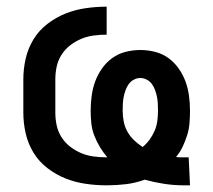

<svg xmlns="http://www.w3.org/2000/svg" viewBox="-20 -548 640 576"><path d="M532 8Q502 8 472.5 3.5Q443 -1 414 -9Q387 1 358 4.5Q329 8 300 8Q269 8 237.5 3.5Q206 -1 177 -12.5Q148 -24 122.5 -43.5Q97 -63 80.5 -90Q64 -117 57 -148Q50 -179 50 -210V-310Q50 -341 57 -372Q64 -403 80.5 -430Q97 -457 122.5 -476.5Q148 -496 177 -507.5Q206 -519 237.5 -523.5Q269 -528 300 -528V-444Q281 -444 261.5 -441.5Q242 -439 224 -431.5Q206 -424 190.5 -412Q175 -400 164.5 -383.5Q154 -367 150 -348Q146 -329 146 -310V-210Q146 -191 150 -172Q154 -153 164.5 -136.5Q175 -120 190.5 -108Q206 -96 224 -88.5Q242 -81 261.5 -78.5Q281 -76 300 -76H302Q290 -90 280 -106.5Q270 -123 263 -141Q256 -159 254 -178Q252 -197 252 -216Q252 -238 255 -260.5Q258 -283 265.5 -303.5Q273 -324 286 -342.5Q299 -361 317 -374Q335 -387 357 -392.5Q379 -398 401 -398Q423 -398 445 -392.5Q467 -387 485 -374Q503 -361 516 -342.5Q529 -324 536.5 -303.5Q544 -283 547 -260.5Q550 -238 550 -216Q550 -197 548.5 -178.5Q547 -160 541.5 -142.5Q536 -125 528 -108Q520 -91 508 -77Q515 -76 521 -76Q527 -76 534 -76H546L550 8ZM408 -107Q420 -117 429 -129.5Q438 -142 444 -156Q450 -170 452 -185.5Q454 -201 454 -216Q454 -226 453.5 -236.5Q453 -247 451 -257Q449 -267 445.5 -277Q442 -287 436 -295.5Q430 -304 420.5 -309Q411 -314 401 -314Q391 -314 381.5 -309Q372 -304 366 -295.5Q360 -287 356.5 -277Q353 -267 351 -257Q349 -247 348.5 -236.5Q348 -226 348 -216Q348 -200 351 -184Q354 -168 362 -153.5Q370 -139 382 -127.5Q394 -116 408 -107Z"/></svg>

Font: Iosevka Fixed Curly Md Ex
Style: Regular
Weight: 500
Width: 7
Monospace: yes
Designer: Belleve Invis
Foundry: Belleve Invis
Version: Version 30.1.2